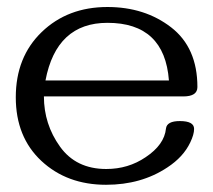

<svg xmlns="http://www.w3.org/2000/svg" viewBox="-20 -508 600 540"><path d="M278.3 11.7Q168.5 11.7 96.4 -55.4Q24.4 -122.6 24.4 -234.4Q24.4 -347.7 97.4 -418Q170.4 -488.3 282.2 -488.3Q387.2 -488.3 461.2 -431.2Q535.2 -374 535.2 -263.2Q535.2 -236.8 495.6 -236.8H103.5Q103.5 -158.7 148.7 -95.7Q193.8 -32.7 278.8 -32.7Q340.8 -32.7 389.6 -65.9Q442.4 -101.1 446.8 -146.5Q449.2 -167.5 485.8 -167.5Q525.9 -167.5 525.9 -145.5Q525.9 -129.9 515.1 -107.4Q495.6 -66.4 450.7 -37.1Q377.4 11.7 278.3 11.7ZM455.1 -281.7Q442.9 -443.8 282.2 -443.8Q138.7 -443.8 107.9 -281.7Z"/></svg>

Font: Gayathri
Style: Regular
Weight: 400
Designer: Binoy Dominic <binoy.domenic@gmail.com>
Foundry: SMC
Version: Version 1.000